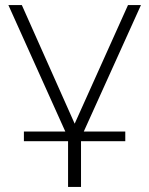

<svg xmlns="http://www.w3.org/2000/svg" viewBox="-20 -542 587 756"><path d="M299 0V194H248V0L13 -522H66L274 -55L484 -522H535ZM74.1 -24H473.3V14H74.1Z"/></svg>

Font: Montserrat Alternates Light
Style: Regular
Weight: 300
Designer: Julieta Ulanovsky
Foundry: Julieta Ulanovsky
Version: Version 7.200